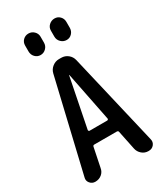

<svg xmlns="http://www.w3.org/2000/svg" viewBox="-231 -1039 963 1127"><g transform="rotate(-30 250.0 -475.0)"><path d="M246.1 -619.1 179.7 -285.2Q179.7 -282.2 181.6 -279.3Q183.6 -276.4 186.5 -276.4H306.6Q309.6 -276.4 312.5 -279.3Q315.4 -282.2 314.5 -285.2L248 -619.1Q248 -620.1 247.1 -620.1Q246.1 -620.1 246.1 -619.1ZM67.4 0Q45.9 0 32.2 -16.6Q18.6 -33.2 24.4 -53.7L170.9 -674.8Q176.8 -699.2 196.8 -714.8Q216.8 -730.5 241.2 -730.5H256.8Q282.2 -730.5 301.8 -714.8Q321.3 -699.2 327.1 -674.8L472.7 -54.7Q478.5 -33.2 465.3 -16.6Q452.1 0 429.7 0H426.8Q402.3 0 383.8 -16.1Q365.2 -32.2 360.4 -55.7L334 -183.6Q333 -191.4 324.2 -192.4H169.9Q162.1 -192.4 160.2 -183.6L133.8 -54.7Q129.9 -30.3 111.3 -15.1Q92.8 0 67.4 0ZM388.7 -898.4V-858.4Q388.7 -835.9 374 -820.3Q359.4 -804.7 337.9 -804.7Q316.4 -804.7 300.3 -820.3Q284.2 -835.9 284.2 -858.4V-898.4Q284.2 -920.9 300.3 -935.5Q316.4 -950.2 337.9 -950.2Q359.4 -950.2 374 -935.1Q388.7 -919.9 388.7 -898.4ZM109.4 -898.4Q109.4 -920.9 124.5 -935.5Q139.6 -950.2 161.1 -950.2Q182.6 -950.2 198.2 -935.1Q213.9 -919.9 213.9 -898.4V-858.4Q213.9 -835.9 198.2 -820.3Q182.6 -804.7 161.1 -804.7Q139.6 -804.7 124.5 -820.3Q109.4 -835.9 109.4 -858.4Z"/></g></svg>

Font: Rounded Mgen+ 1mn medium
Style: Regular
Weight: 500
Designer: [Source Han Sans]
Ryoko NISHIZUKA  (kana & ideographs); Paul D. Hunt (Latin, Greek & Cyrillic); Wenlong ZHANG  (bopomofo
Version: Version 1.059.20150602